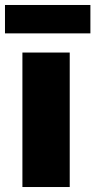

<svg xmlns="http://www.w3.org/2000/svg" viewBox="-47 -751 383 771"><path d="M43 -540H233V0H43ZM-27 -731H316V-617H-27Z"/></svg>

Font: Encode Sans Compressed
Style: Black
Weight: 900
Designer: Pablo Impallari, Andres Torresi
Foundry: Pablo Impallari, Andres Torresi
Version: Version 1.000; ttfautohint (v1.00) -l 8 -r 50 -G 200 -x 14 -